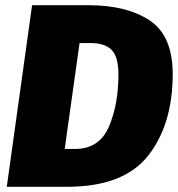

<svg xmlns="http://www.w3.org/2000/svg" viewBox="-20 -716 684 736"><path d="M642 -432Q642 -239 548 -119.5Q454 0 237 0H6L103 -696H320Q466 -696 554 -637.5Q642 -579 642 -432ZM285 -551 228 -145H267Q361 -145 397.5 -230.5Q434 -316 434 -430Q434 -498 408 -524.5Q382 -551 327 -551Z"/></svg>

Font: Fira Sans Black
Style: Italic
Weight: 900
Italic angle: -8°
Designer: Carrois Corporate & Edenspiekermann AG
Foundry: Carrois Corporate GbR & Edenspiekermann AG
Version: Version 4.203